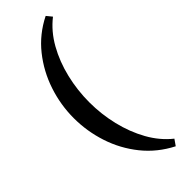

<svg xmlns="http://www.w3.org/2000/svg" viewBox="-287 -818 908 908"><g transform="rotate(-45 166.5 -364.5)"><path d="M266 -800 288 -773Q233 -730 196.5 -665Q160 -600 141.5 -522.5Q123 -445 123 -365Q123 -285 141.5 -208Q160 -131 196 -66.5Q232 -2 286 41L265 71Q183 29 128 -39.5Q73 -108 45.5 -192Q18 -276 18 -364Q18 -452 46 -536.5Q74 -621 129 -690Q184 -759 266 -800Z"/></g></svg>

Font: Ruwudu Medium
Style: Regular
Weight: 500
Designer: Becca Hirsbrunner Spalinger
Foundry: SIL International
Version: Version 3.000